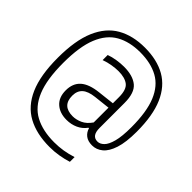

<svg xmlns="http://www.w3.org/2000/svg" viewBox="-247 -942 1364 1364"><g transform="rotate(45 435.0 -259.5)"><path d="M457 230Q326.5 230 235.8 180.8Q145 131.5 97.8 23.8Q50.5 -84 50.5 -260Q50.5 -434.5 96.8 -542.2Q143 -650 229.5 -699.5Q316 -749 437.5 -749Q560 -749 645 -700.8Q730 -652.5 774.5 -550Q819 -447.5 819 -285Q819 -179 798 -114.5Q777 -50 741.5 -20.8Q706 8.5 662.5 8.5Q621 8.5 595.8 -10.8Q570.5 -30 561.5 -62.5H556Q531 -27.5 491.8 -9.5Q452.5 8.5 406.5 8.5Q337.5 8.5 295.8 -29Q254 -66.5 254 -136Q254 -206.5 297.2 -245.2Q340.5 -284 432.5 -294L556 -308V-369.5Q556 -445 521.8 -471.5Q487.5 -498 422.5 -498Q394.5 -498 359 -492.2Q323.5 -486.5 287.5 -473.5V-524.5Q318 -536 356.5 -542Q395 -548 428.5 -548Q518 -548 565.5 -508.8Q613 -469.5 613 -368V-117Q613 -38 670.5 -38Q695.5 -38 718.2 -60.2Q741 -82.5 755.2 -135.5Q769.5 -188.5 769.5 -281Q769.5 -435.5 731.2 -528Q693 -620.5 618.8 -661.2Q544.5 -702 437.5 -702Q331.5 -702 256.8 -660Q182 -618 142.8 -521.5Q103.5 -425 103.5 -261.5Q103.5 -96 143.8 1.5Q184 99 262.8 141Q341.5 183 457 183Q503 183 546 176Q589 169 634 154.5V202Q595.5 214.5 550.2 222.2Q505 230 457 230ZM313.5 -142.5Q313.5 -40.5 419 -40.5Q454 -40.5 490.5 -57Q527 -73.5 556 -115.5V-264L435 -250.5Q372 -243.5 342.8 -217Q313.5 -190.5 313.5 -142.5Z"/></g></svg>

Font: Encode Sans SemiCondensed SemiCondensed Light
Style: Regular
Weight: 300
Width: 4
Designer: Multiple Designers
Foundry: Impallari Type
Version: Version 3.000; ttfautohint (v1.8.3) -l 8 -r 50 -G 200 -x 14 